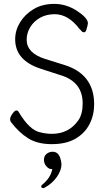

<svg xmlns="http://www.w3.org/2000/svg" viewBox="-20 -728 540 987"><path d="M247 -40Q334 -40 383 -110Q405 -142 405 -196Q405 -308 290 -342L188 -375Q58 -418 58 -526Q58 -572 83 -613Q108 -654 152.5 -681Q197 -708 259 -708Q321 -708 376 -672Q431 -636 432 -609Q431 -596 423 -572Q419 -562 411.5 -562Q404 -562 398.5 -569Q393 -576 388 -580Q331 -655 261 -655Q219 -655 186.5 -637Q154 -619 135.5 -588.5Q117 -558 117 -524Q117 -455 212 -425L308 -395Q464 -348 464 -192Q464 -136 440 -89.5Q416 -43 368 -15Q320 13 246 13Q172 13 124 -17.5Q76 -48 36 -101Q26 -117 40.5 -138.5Q55 -160 63.5 -160Q72 -160 75 -154Q133 -56 190 -47Q219 -40 247 -40ZM202 239Q192 239 192 230Q192 226 195 223Q240 188 249 141H243Q231 141 218.5 127Q206 113 206 93.5Q206 74 219.5 63Q233 52 251 52Q290 52 296 116Q296 148 272 182Q248 216 209 237Q206 239 202 239ZM36 -101Z"/></svg>

Font: LXGW WenKai Mono TC Light
Style: Regular
Weight: 300
Designer: LXGW / Fontworks Inc.
Foundry: LXGW / Fontworks Inc.
Version: Version 1.330